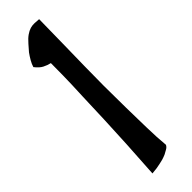

<svg xmlns="http://www.w3.org/2000/svg" viewBox="-231 -649 667 667"><g transform="rotate(-45 102.0 -315.5)"><path d="M127 -2.9Q118.2 1 108.4 3.9Q101.6 5.9 91.8 7.8Q84 9.8 74.2 11.2Q64.5 12.7 50.8 13.7Q55.7 -58.6 59.1 -123Q62.5 -187.5 64.5 -237.3Q66.4 -294.9 68.4 -345.7Q71.3 -408.2 71.8 -446.8Q72.3 -485.4 72.3 -506.8Q58.6 -509.8 45.4 -516.6Q32.2 -523.4 19.5 -540Q22.5 -550.8 29.8 -563.5Q37.1 -576.2 44.9 -586.9Q54.7 -598.6 64.5 -609.4Q77.1 -624 88.4 -631.8Q99.6 -639.6 109.9 -642.6Q120.1 -645.5 130.4 -645Q140.6 -644.5 151.4 -643.6Q150.4 -576.2 149.4 -518.6Q148.4 -460.9 147.5 -416Q146.5 -365.2 146.5 -321.3Q146.5 -266.6 147.5 -211.9Q148.4 -166 149.4 -114.7Q150.4 -63.5 154.3 -23.4Q150.4 -15.6 142.1 -11.2Q133.8 -6.8 127 -2.9Z"/></g></svg>

Font: BKP Parklife Display
Style: Regular
Weight: 400
Designer: Font Diner, Inc.; LA MECHKY PLUS GmbH
Foundry: Font Diner, Inc.; LA MECHKY PLUS GmbH
Version: Version 1.007